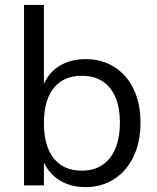

<svg xmlns="http://www.w3.org/2000/svg" viewBox="-20 -756 640 783"><path d="M553 -256Q553 -178 525 -118.5Q497 -59 446 -26Q395 7 329 7Q270 7 226 -19Q182 -45 159 -93V0H78V-736H159V-414Q181 -463 225.5 -489Q270 -515 329 -515Q395 -515 446 -483Q497 -451 525 -392.5Q553 -334 553 -256ZM469 -256Q469 -347 428.5 -397Q388 -447 314 -447Q239 -447 199 -397Q159 -347 159 -254Q159 -161 199 -110.5Q239 -60 314 -60Q387 -60 428 -111.5Q469 -163 469 -256Z"/></svg>

Font: Muli-Regular
Style: Regular
Weight: 400
Version: Version 2.000